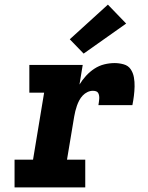

<svg xmlns="http://www.w3.org/2000/svg" viewBox="-20 -811 640 831"><path d="M43 0V-120H123L171 -410H107V-530H338L324 -445Q336 -465 352.5 -483Q369 -501 389 -514Q409 -527 431.5 -532.5Q454 -538 476 -538Q496 -538 515.5 -532.5Q535 -527 545.5 -511.5Q556 -496 559.5 -476.5Q563 -457 562.5 -436.5Q562 -416 559.5 -396Q557 -376 553 -356H406Q407 -363 408 -369.5Q409 -376 409.5 -383Q410 -390 409 -396.5Q408 -403 405 -408.5Q402 -414 395.5 -416Q389 -418 382 -418Q370 -418 358.5 -412.5Q347 -407 338 -397.5Q329 -388 323 -376.5Q317 -365 313 -353.5Q309 -342 306 -330Q303 -318 301 -306L270 -120H349V0ZM342 -579 282 -641 447 -791 526 -709Z"/></svg>

Font: Iosevka Curly Slab HvExObl
Style: Regular
Weight: 900
Width: 7
Italic angle: -9°
Monospace: yes
Designer: Belleve Invis
Foundry: Belleve Invis
Version: Version 11.1.0; ttfautohint (v1.8.3)